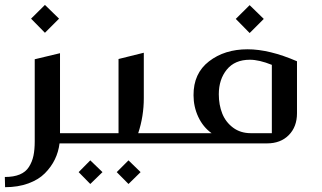

<svg xmlns="http://www.w3.org/2000/svg" viewBox="-57 -590 1323 790"><path d="M127.9 -569.8 186 -513.2 127.9 -455.1 70.8 -513.2ZM85.9 -346.2 189.9 -371.1V-42H269Q278.8 -42 278.8 -32.2V-9.8Q278.8 0 269 0H188Q183.6 35.2 168.7 65.9Q153.8 96.7 127.7 123Q101.6 149.4 59.3 164.8Q17.1 180.2 -36.1 180.2L-37.1 138.2Q-0.5 138.2 24.2 127.9Q48.8 117.7 62 96.9Q75.2 76.2 80.6 51Q85.9 25.9 85.9 -8.8Z M511.7 -42H613.8Q623.5 -42 623.5 -32.2V-9.8Q623.5 0 613.8 0H269.5Q259.8 0 259.8 -9.8V-32.2Q259.8 -42 269.5 -42H430.7V-347.2L534.7 -373V-186Q534.7 -111.8 511.7 -42ZM314.5 69.8 364.7 118.2 314.5 167 266.6 118.2ZM471.7 69.8 521.5 118.2 471.7 167 423.3 118.2Z M970.2 -568.8 1028.3 -512.2 970.2 -454.1 913.1 -512.2ZM1165 -337.9V-124Q1165 -68.4 1131.3 -34.2Q1097.7 0 1041.5 0H613.3Q603.5 0 603.5 -9.8V-32.2Q603.5 -42 613.3 -42H813.5Q778.3 -67.4 758.8 -109.1Q739.3 -150.9 739.3 -198.2Q738.8 -288.1 803 -337.6Q867.2 -387.2 961.4 -387.2Q1051.3 -387.2 1165 -337.9ZM975.1 -42H1061.5V-323.2Q1009.3 -344.2 971.2 -344.2Q909.2 -344.2 876.2 -303.7Q843.3 -263.2 843.3 -202.1Q843.3 -158.7 857.4 -123Q871.6 -87.4 902.1 -64.7Q932.6 -42 975.1 -42Z"/></svg>

Font: Wesal
Style: Regular
Weight: 400
Designer: Ahmed zaza
Foundry: Ahmed zaza
Version: Version 2.01